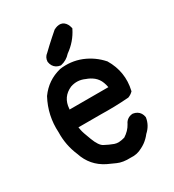

<svg xmlns="http://www.w3.org/2000/svg" viewBox="-182 -823 863 955"><g transform="rotate(-30 250.0 -345.5)"><path d="M276.9 -711.9Q287.1 -717.3 296.4 -719.7Q318.4 -725.1 333.7 -713.6Q349.1 -702.1 355 -677.2L356 -673.8L354.5 -670.4Q326.2 -613.3 272.9 -575.7Q261.2 -562.5 247.1 -554.2Q232.9 -545.9 217.3 -542.5L215.3 -542H213.4Q200.2 -543.9 190.2 -550Q180.2 -556.2 174.1 -566.2Q168 -576.2 166 -589.4V-590.3V-591.3Q167 -615.7 187 -630.4Q201.7 -644.5 216.1 -658Q230.5 -671.4 245.1 -684.3Q259.8 -697.3 274.9 -710.4L275.9 -711.4ZM201.7 -528.3Q233.4 -532.7 264.2 -529.3Q294.9 -525.9 324.7 -514.2Q382.8 -490.7 424.3 -443.8L424.8 -443.4L425.3 -442.4Q451.2 -398.9 458.5 -352.5Q465.8 -306.2 454.6 -257.8L454.1 -254.9L452.1 -252.9Q440.9 -241.7 425.3 -235.8L423.8 -235.4H422.4Q402.8 -233.9 382.8 -232.9Q362.8 -231.9 343 -231.4Q323.2 -231 303.7 -231Q284.2 -231 264.6 -231.4H135.7Q136.7 -227.5 137.2 -223.9Q137.7 -220.2 138.7 -215.3Q141.1 -199.7 160.2 -150.9Q177.7 -104.5 199.2 -93.3Q223.6 -80.1 249 -70.8Q271.5 -62.5 307.6 -73.2Q323.2 -83 335.2 -95.5Q347.2 -107.9 355.5 -123.5Q361.8 -137.7 373.8 -146Q385.7 -154.3 401.9 -155.3H402.8H403.8Q417 -153.3 427 -147.2Q437 -141.1 443.1 -131.3Q449.2 -121.6 451.2 -108.9V-107.4V-106Q444.8 -64 411.6 -34.2Q403.8 -23.9 394.5 -14.9Q385.3 -5.9 375 1.5Q364.7 8.8 353 14.6Q337.4 23.4 320.6 27.1Q303.7 30.8 286.1 29.3Q240.7 31.2 210.9 17.6Q182.6 4.9 165.5 -2.9Q90.8 -40 64.9 -119.6Q36.1 -186.5 38.1 -259.8Q32.2 -357.9 78.1 -443.8L78.6 -444.8L79.1 -445.3Q125 -508.8 200.7 -527.8L201.2 -528.3ZM286.1 -421.9Q246.6 -439.5 205.6 -425.3Q147 -399.4 142.6 -334.5V-333.5V-333L141.6 -330.1H252.9H364.7Q361.8 -345.7 356.9 -358.6Q352.1 -371.6 345 -381.3Q337.9 -391.1 328.6 -398.9Q324.2 -402.3 319.1 -405.8Q314 -409.2 308.8 -412.1Q303.7 -415 298.1 -417.2Q292.5 -419.4 287.1 -421.4H286.6Z"/></g></svg>

Font: NaikaiFont
Style: Bold
Weight: 700
Version: Version 1.89